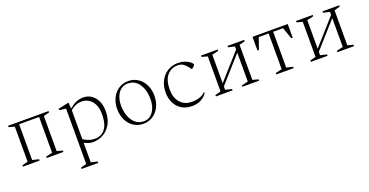

<svg xmlns="http://www.w3.org/2000/svg" viewBox="-30 -1108 3823 1987"><g transform="rotate(-20 1881.5 -115.0)"><path d="M121 -418 58 -435V-450H504V-435L441 -418V-32L504 -15V0H320V-15L391 -32V-426H171V-32L242 -15V0H58V-15L121 -32Z M620 230V215L683 198V-412L610 -421V-436L718 -460H728L732 -398H737Q775 -430 810.5 -445Q846 -460 887 -460Q937 -460 976 -434Q1015 -408 1037.5 -360.5Q1060 -313 1060 -247Q1060 -165 1028 -107.5Q996 -50 943 -20Q890 10 826 10Q804 10 780 2.5Q756 -5 733 -17V198L804 215V230ZM860 -426Q823 -426 791.5 -413Q760 -400 733 -376V-57Q764 -37 794 -26.5Q824 -16 861 -16Q902 -16 936.5 -37Q971 -58 992 -105.5Q1013 -153 1013 -231Q1013 -298 991 -341.5Q969 -385 933.5 -405.5Q898 -426 860 -426Z M1383 10Q1322 10 1276 -21Q1230 -52 1204 -105Q1178 -158 1178 -225Q1178 -292 1204 -345Q1230 -398 1276 -429Q1322 -460 1383 -460Q1444 -460 1490 -429Q1536 -398 1562 -345Q1588 -292 1588 -225Q1588 -158 1562 -105Q1536 -52 1490 -21Q1444 10 1383 10ZM1397 -13Q1443 -13 1474.5 -40.5Q1506 -68 1522 -112Q1538 -156 1538 -205Q1538 -270 1519 -322.5Q1500 -375 1462.5 -406.5Q1425 -438 1371 -438Q1326 -438 1294 -412.5Q1262 -387 1245 -343.5Q1228 -300 1228 -246Q1228 -181 1248.5 -128Q1269 -75 1306.5 -44Q1344 -13 1397 -13Z M1922 10Q1852 10 1804.5 -20Q1757 -50 1732.5 -101Q1708 -152 1708 -216Q1708 -286 1736.5 -341.5Q1765 -397 1815.5 -428.5Q1866 -460 1930 -460Q1970 -460 2001 -449Q2032 -438 2051 -425Q2083 -403 2083 -387Q2083 -380 2076 -374L2049 -351H2045L2032 -369Q2010 -399 1984.5 -418.5Q1959 -438 1919 -438Q1849 -438 1803.5 -385.5Q1758 -333 1758 -229Q1758 -141 1804.5 -86.5Q1851 -32 1936 -32Q1982 -32 2021 -46Q2060 -60 2082 -84H2085V-71Q2062 -36 2020 -13Q1978 10 1922 10Z M2246 -418 2183 -435V-450H2367V-435L2296 -418V-104L2546 -385V-418L2475 -435V-450H2659V-435L2596 -418V-32L2659 -15V0H2475V-15L2546 -32V-350L2296 -69V-32L2367 -15V0H2183V-15L2246 -32Z M2750 -299V-450H3138V-299H3122L3078 -426H2969V-32L3040 -15V0H2848V-15L2919 -32V-426H2810L2766 -299Z M3292 -418 3229 -435V-450H3413V-435L3342 -418V-104L3592 -385V-418L3521 -435V-450H3705V-435L3642 -418V-32L3705 -15V0H3521V-15L3592 -32V-350L3342 -69V-32L3413 -15V0H3229V-15L3292 -32Z"/></g></svg>

Font: Spectral ExtraLight
Style: Regular
Weight: 275
Designer: Jean-Baptiste Levee
Foundry: Production Type
Version: Version 2.001